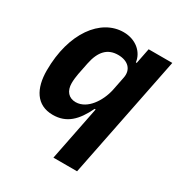

<svg xmlns="http://www.w3.org/2000/svg" viewBox="-173 -661 928 984"><g transform="rotate(30 291.5 -168.5)"><path d="M284 200H424L569 -525H429L411 -434H406C399 -491 348 -537 275 -537C141 -537 31 -393 31 -170C31 -65 73 12 171 12C253 12 301 -37 342 -122H348ZM240 -103C199 -103 174 -131 174 -178C174 -194 177 -221 180 -235L194 -305C210 -384 247 -422 309 -422C367 -422 402 -388 391 -335L375 -255C367 -216 349 -178 327 -151C306 -125 276 -103 240 -103Z"/></g></svg>

Font: LVC Sans
Style: Bold Italic
Weight: 700
Italic angle: -11.31°
Designer: Mike Abbink, Paul van der Laan, Pieter van Rosmalen
Foundry: Bold Monday
Version: Version 3.0